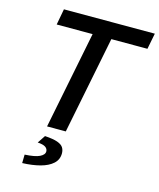

<svg xmlns="http://www.w3.org/2000/svg" viewBox="-129 -745 886 1069"><g transform="rotate(15 314.5 -210.5)"><path d="M183 0 295 -562H88L105 -654H629L611 -562H403L291 0ZM102 233 103 184Q162 181 188.5 168Q215 155 215 136Q215 121 201.5 111.5Q188 102 156 100L186 55Q234 58 259 67Q284 76 293 90.5Q302 105 302 124Q302 160 276 183.5Q250 207 205 219Q160 231 102 233Z"/></g></svg>

Font: Source Code Pro SemiBold
Style: Italic
Weight: 600
Italic angle: -11°
Monospace: yes
Designer: Paul D. Hunt, Teo Tuominen
Foundry: Adobe Systems Incorporated
Version: Version 1.016;hotconv 1.0.116;makeotfexe 2.5.65601